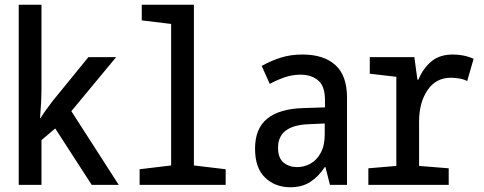

<svg xmlns="http://www.w3.org/2000/svg" viewBox="-20 -780 2040 810"><path d="M59 0V-760H155V-415Q155 -380 153.5 -349Q152 -318 149 -282H151Q163 -301 175.5 -318Q188 -335 203 -355L353 -539H470L281 -311L481 0H367L213 -238L155 -189V0Z M569 0V-66L702 -82V-679L578 -694V-760H798V-82L932 -66V0Z M1205 10Q1141 10 1098.5 -30.5Q1056 -71 1056 -153Q1056 -238 1107.5 -279.5Q1159 -321 1258 -324L1351 -327V-358Q1351 -417 1322 -441Q1293 -465 1248 -465Q1213 -465 1180 -453.5Q1147 -442 1118 -426L1084 -502Q1124 -524 1165 -537Q1206 -550 1256 -550Q1346 -550 1395 -505.5Q1444 -461 1444 -368V0H1372L1353 -75H1350Q1324 -35 1289 -12.5Q1254 10 1205 10ZM1233 -75Q1263 -75 1289.5 -89.5Q1316 -104 1333 -135Q1350 -166 1350 -214V-259L1282 -256Q1153 -251 1153 -157Q1153 -113 1176.5 -94Q1200 -75 1233 -75Z M1534 0V-70L1652 -80V-456L1540 -469V-539H1728L1741 -444H1745Q1765 -492 1800 -521Q1835 -550 1890 -550Q1912 -550 1933.5 -546Q1955 -542 1978 -532L1951 -438Q1936 -446 1917 -449Q1898 -452 1882 -452Q1819 -452 1783.5 -399.5Q1748 -347 1748 -267V-80L1873 -70V0Z"/></svg>

Font: Noto Sans Mono ExtraCondensed Medium
Style: Regular
Weight: 500
Width: 2
Designer: Monotype Design Team
Foundry: Monotype Imaging Inc.
Version: Version 2.014